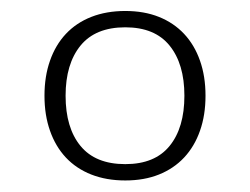

<svg xmlns="http://www.w3.org/2000/svg" viewBox="-20 -734 444 341"><path d="M202.5 -714.5Q236 -714.5 262.2 -704Q288.5 -693.5 307 -673.8Q325.5 -654 335.2 -626.2Q345 -598.5 345 -564Q345 -529.5 335.2 -501.8Q325.5 -474 307 -454.2Q288.5 -434.5 262.2 -424Q236 -413.5 202.5 -413.5Q169 -413.5 142.2 -424Q115.5 -434.5 97 -454.2Q78.5 -474 68.8 -501.8Q59 -529.5 59 -564Q59 -598.5 68.8 -626.2Q78.5 -654 97 -673.8Q115.5 -693.5 142.2 -704Q169 -714.5 202.5 -714.5ZM202.5 -442.5Q255 -442.5 281.2 -474.8Q307.5 -507 307.5 -564Q307.5 -620.5 281.2 -653Q255 -685.5 202.5 -685.5Q149.5 -685.5 123 -653Q96.5 -620.5 96.5 -564Q96.5 -507 123 -474.8Q149.5 -442.5 202.5 -442.5Z"/></svg>

Font: Lato 2
Style: Regular
Weight: 300
Designer: Lukasz Dziedzic with Adam Twardoch and Botio Nikoltchev
Foundry: tyPoland Lukasz Dziedzic
Version: Version 2.015; 2015-08-06; http://www.latofonts.com/